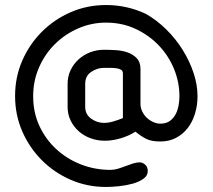

<svg xmlns="http://www.w3.org/2000/svg" viewBox="-20 -747 846 764"><path d="M319 -322Q319 -292 342.5 -275Q366 -258 394 -258Q411 -258 430 -263.5Q449 -269 469 -277V-455Q469 -465 461.5 -469.5Q454 -474 442.5 -475.5Q431 -477 418 -477Q405 -477 394 -477Q367 -477 343 -461Q319 -445 319 -413ZM112 -364Q112 -299 137 -245.5Q162 -192 204.5 -153Q247 -114 302.5 -92.5Q358 -71 420 -71Q434 -71 449 -75.5Q464 -80 479.5 -86Q495 -92 509.5 -96.5Q524 -101 536 -101Q547 -101 557.5 -92Q568 -83 568 -66Q568 -48 550.5 -35.5Q533 -23 507.5 -16Q482 -9 453 -6Q424 -3 402 -3Q327 -3 261.5 -31.5Q196 -60 146.5 -109.5Q97 -159 68.5 -224.5Q40 -290 40 -365Q40 -440 68.5 -505.5Q97 -571 146.5 -620.5Q196 -670 261.5 -698.5Q327 -727 402 -727Q485 -727 560 -692Q604 -667 642 -629.5Q680 -592 707.5 -547.5Q735 -503 750.5 -456Q766 -409 766 -364Q766 -328 756 -295Q746 -262 727 -237.5Q708 -213 680.5 -198.5Q653 -184 618 -184Q582 -184 561.5 -194.5Q541 -205 519 -223Q492 -206 459.5 -196.5Q427 -187 397 -187Q367 -187 340 -197Q313 -207 293 -225Q273 -243 261 -267.5Q249 -292 249 -322V-413Q249 -443 261 -468Q273 -493 293 -511Q313 -529 339 -539Q365 -549 394 -549Q415 -549 440.5 -547.5Q466 -546 487.5 -538.5Q509 -531 524 -515.5Q539 -500 539 -473V-333Q539 -318 546 -303.5Q553 -289 564 -278.5Q575 -268 589.5 -261.5Q604 -255 618 -255Q642 -255 657 -266.5Q672 -278 680 -294.5Q688 -311 691 -330Q694 -349 694 -364Q694 -420 672.5 -472.5Q651 -525 612 -566Q573 -607 519.5 -632Q466 -657 402 -657Q343 -657 290 -633.5Q237 -610 197.5 -570.5Q158 -531 135 -478Q112 -425 112 -365Z"/></svg>

Font: VDS Compensated
Style: Light
Weight: 300
Designer: artmaker
Foundry: artmaker
Version: Version 1.000 2012 initial release